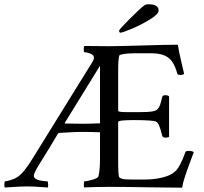

<svg xmlns="http://www.w3.org/2000/svg" viewBox="-37 -873 954 897"><path d="M-14.2 2.9Q-16.6 1 -16.6 -9.8Q-16.6 -20.5 -14.2 -25.9Q-4.9 -25.9 13.7 -32Q32.2 -38.1 43 -44.9Q75.2 -65.4 118.2 -137.2L395 -584Q401.9 -595.2 401.9 -604Q401.9 -615.7 386 -622.3Q370.1 -628.9 356.9 -628.9Q353.5 -633.8 354.2 -645Q355 -656.2 356.9 -658.2Q406.2 -657.2 473.1 -657.2Q518.6 -657.2 628.2 -660.6Q737.8 -664.1 793.9 -664.1Q797.9 -635.3 809.1 -588.6Q820.3 -542 823.2 -527.8Q818.4 -522.9 805.2 -522.9Q792.5 -522.9 791 -529.8Q775.9 -585.4 747.8 -604.7Q719.7 -624 674.8 -624H588.9Q579.1 -624 565.9 -623.3Q552.7 -622.6 537.1 -619.9Q521.5 -617.2 520 -612.8Q515.1 -596.7 515.1 -542V-355Q515.1 -349.1 558.1 -349.1H610.8Q635.7 -349.1 649.9 -349.9Q664.1 -350.6 676.3 -352.8Q688.5 -355 694.1 -358.9Q699.7 -362.8 704.6 -370.1Q709.5 -377.4 712.4 -387.5Q715.3 -397.5 719.2 -412.6Q720.2 -418 721.2 -420.9Q722.7 -428.2 735.8 -428.2Q747.6 -428.2 752.9 -422.9V-233.9Q749 -230 736.8 -230Q724.1 -230 721.2 -237.8Q710.9 -277.3 705.8 -288.3Q700.7 -299.3 692.9 -304.2Q680.2 -312 586.9 -312Q515.1 -312 515.1 -303.2V-112.8Q515.1 -48.8 521 -43.9Q530.3 -37.1 543.5 -35.6Q556.6 -34.2 591.8 -34.2H640.1Q676.3 -34.2 710.9 -41.3Q745.6 -48.3 766.1 -61Q777.8 -67.9 786.9 -77.9Q795.9 -87.9 804 -103.5Q812 -119.1 816.7 -130.1Q821.3 -141.1 829.1 -162.1Q830.6 -168 842.8 -168Q862.3 -168 868.2 -162.1Q864.7 -152.8 848.9 -109.9Q833 -66.9 825 -41.5Q816.9 -16.1 814 3.9Q762.7 3.9 652.6 2Q542.5 0 473.1 0Q443.4 0 414.3 0.7Q385.3 1.5 371.1 2L356.9 2.9Q355 0.5 354.7 -6.6Q354.5 -13.7 355.2 -19.8Q356 -25.9 356.9 -25.9Q369.1 -25.9 394.3 -33.2Q419.4 -40.5 422.9 -48.8Q430.2 -77.6 430.2 -134.8V-254.9Q394 -256.8 340.8 -256.8Q315.4 -256.8 238.8 -252L233.9 -249Q191.9 -177.7 161.1 -128.9Q121.1 -67.4 121.1 -51.8Q121.1 -43.5 129.6 -37.8Q138.2 -32.2 150.6 -29.8Q163.1 -27.3 171.4 -26.6Q179.7 -25.9 185.1 -25.9Q187 -23.9 187.7 -12.7Q188.5 -1.5 187 2.9Q172.9 2.4 155.8 1Q138.7 -0.5 124 -1.2Q109.4 -2 89.8 -2Q63.5 -2 31.2 0.2Q-1 2.4 -14.2 2.9ZM266.1 -299.8Q265.1 -295.9 267.1 -295.9Q293 -294.9 346.2 -294.9Q392.1 -294.9 430.2 -296.9V-565.9ZM519 -729Q519 -734.4 567.1 -783Q615.2 -831.5 640.1 -850.1Q646 -853 658.2 -853Q704.1 -853 704.1 -823.2Q704.1 -807.1 662.6 -781.7Q621.1 -756.3 577.9 -738.3Q534.7 -720.2 524.9 -720.2Q522.9 -720.2 521 -723.4Q519 -726.6 519 -729Z"/></svg>

Font: Crimson
Style: Roman
Weight: 400
Version: Version 0.8